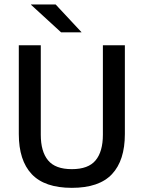

<svg xmlns="http://www.w3.org/2000/svg" viewBox="-20 -846 657 878"><path d="M308.5 13Q184 13 125 -49.8Q66 -112.5 66 -233V-639H166.5V-230Q166.5 -153 199.8 -112.8Q233 -72.5 308.5 -72.5Q384 -72.5 417.2 -112.8Q450.5 -153 450.5 -230V-639H551V-233Q551 -112.5 492.2 -49.8Q433.5 13 308.5 13ZM234.5 -825.5 352.5 -699V-698H259.5L122 -824V-825.5Z"/></svg>

Font: Anek Odia Medium Medium
Style: Regular
Weight: 500
Version: Version 1.003